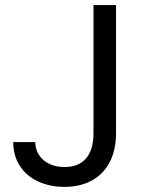

<svg xmlns="http://www.w3.org/2000/svg" viewBox="-20 -727 556 757"><path d="M437.5 -707V-202.1Q437.5 -135.7 412.6 -87.9Q387.7 -40 341.8 -15.1Q295.9 9.8 234.4 9.8Q175.8 9.8 129.9 -11.7Q84 -33.2 58.1 -73.2Q32.2 -113.3 32.2 -167H119.1Q119.1 -137.7 134.3 -115.2Q149.4 -92.8 175.3 -80.6Q201.2 -68.4 234.4 -68.4Q290 -68.4 319.3 -102.5Q348.6 -136.7 348.6 -202.1V-707Z"/></svg>

Font: WEMIX Pretendard Variable
Style: Regular
Weight: 400
Designer: Base glyphs from Inter by Rasmus Andersson; Hangeul glyphs from Noto Sans CJK(Source Han Sans) by Jang Soo-young and Kan
Foundry: Kil Hyung-jin
Version: Version 1.000;Glyphs 3.2 (3208)